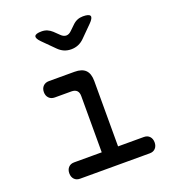

<svg xmlns="http://www.w3.org/2000/svg" viewBox="-142 -890 884 994"><g transform="rotate(-20 300.0 -392.5)"><path d="M512 -90Q532 -90 543.5 -77.5Q555 -65 555 -45Q555 -25 543.5 -12.5Q532 0 512 0H128Q108 0 96.5 -12.5Q85 -25 85 -45Q85 -65 96.5 -77.5Q108 -90 128 -90ZM280 -40V-400Q280 -420 270 -430Q260 -440 240 -440H149Q129 -440 117 -452.5Q105 -465 105 -485Q105 -505 117 -517.5Q129 -530 149 -530H290Q331 -530 350.5 -510.5Q370 -491 370 -450V-40ZM201 -785Q218 -785 232 -779Q246 -773 258 -762L286 -735Q300 -721 315 -721Q330 -721 344 -735L371 -761Q383 -773 397.5 -779Q412 -785 429 -785Q463 -785 468 -773Q473 -761 449 -737L387 -675Q372 -660 354 -652.5Q336 -645 315 -645Q294 -645 276.5 -652.5Q259 -660 244 -675L181 -738Q158 -761 163 -773Q168 -785 201 -785Z"/></g></svg>

Font: Maple Mono
Style: Regular
Weight: 400
Monospace: yes
Designer: subframe7536
Version: Version 7.300